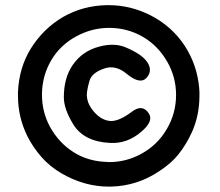

<svg xmlns="http://www.w3.org/2000/svg" viewBox="-20 -815 835 730"><path d="M481.9 -390.6Q522.5 -420.9 546.4 -382.8Q564.5 -354 517.1 -314Q463.9 -268.1 398.9 -271.5Q299.3 -276.4 258.8 -341.8Q222.7 -400.9 222.7 -444.8Q222.7 -519.5 256.8 -568.4Q293.5 -621.1 356.9 -637.7Q415 -653.3 458 -634.8Q517.6 -609.9 538.6 -580.6Q561.5 -548.3 538.6 -520.5Q513.7 -491.2 461.9 -534.2Q419.9 -569.3 377 -554.7Q329.1 -538.6 320.3 -507.8Q309.6 -470.7 310.1 -451.2Q311.5 -424.3 329.1 -400.4Q359.4 -358.9 398.4 -355Q431.6 -352.5 481.9 -390.6ZM395 -709H394.5Q329.1 -709 269 -676.3Q208.5 -643.1 174.8 -585.9Q141.1 -528.3 139.6 -460.4Q139.6 -457 139.6 -454.1Q139.6 -390.1 169.4 -334Q203.6 -271.5 260.7 -235.8Q316.4 -200.7 389.6 -199.2Q392.1 -199.2 394.5 -198.7Q461.4 -198.7 519.5 -231.4Q580.1 -265.1 614.7 -325.2Q649.4 -384.8 649.4 -454.1Q649.4 -522 615.7 -580.6Q580.6 -641.6 523.4 -674.8Q464.4 -709 395 -709ZM387.2 -795.4Q390.1 -795.4 393.1 -795.4Q476.6 -795.4 553.2 -756.3Q632.8 -715.3 681.6 -642.1Q729.5 -568.8 737.3 -480.5Q738.8 -465.8 738.3 -450.7Q738.3 -376.5 709.5 -312Q687.5 -264.6 658.7 -228.5Q631.8 -194.3 585.4 -164.1Q502 -107.9 401.4 -105.5Q397.5 -105.5 393.6 -105.5Q301.3 -105.5 214.8 -155.3Q170.9 -180.7 138.7 -216.8Q104.5 -255.9 84 -297.4Q48.3 -369.6 48.3 -450.7Q48.3 -458 48.3 -465.3Q52.7 -558.6 97.2 -630.4Q145 -707 220.7 -751Q295.9 -793.9 387.2 -795.4Z"/></svg>

Font: Comic Relief LRS
Style: Regular
Weight: 400
Designer: Jeff Davis
Foundry: Loudifier
Version: Version 1.0